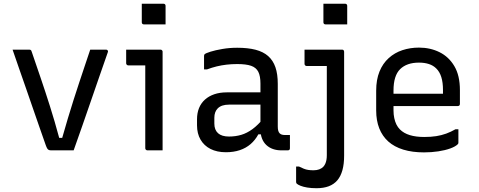

<svg xmlns="http://www.w3.org/2000/svg" viewBox="-20 -794 2530 1014"><path d="M135.6 -531.8Q138.9 -531.8 141 -530.7Q143.1 -529.6 144.7 -527.5Q146.3 -525.5 147.3 -521.2Q171.1 -451.7 195.2 -381.1Q219.3 -310.4 243.8 -233.1Q268.4 -155.7 292.6 -65.9H308.5Q323.8 -119.3 338.5 -169Q353.3 -218.8 368.3 -265.5Q383.4 -312.2 398 -356.9Q412.5 -401.6 427.4 -445.1Q442.2 -488.5 456.5 -531.8Q477.4 -531.8 498.4 -531.8Q519.4 -531.8 539.7 -531.8Q544 -531.8 546.4 -529.9Q548.8 -528 550 -524.9Q551.2 -521.9 549.2 -517.5Q526.7 -453.1 504.2 -388.4Q481.7 -323.7 459.4 -258.7Q437.1 -193.8 414.6 -129.4Q392.1 -65 369 0Q337.5 0 306.8 0Q276 0 249.5 0Q242.6 0 237.7 -2.1Q232.9 -4.2 229.3 -10Q225.8 -15.8 221.5 -27.8Q205 -75.3 187.7 -124.3Q170.4 -173.4 153.2 -223.7Q136 -274 118.1 -325.3Q100.1 -376.6 82.2 -428.2Q64.3 -479.8 46.4 -531.8Q68.7 -531.8 91 -531.8Q113.2 -531.8 135.6 -531.8Z M747.2 -11Q747.2 -48.5 747.2 -92.1Q747.2 -135.6 747.2 -182.6Q747.2 -229.6 747.2 -276.6Q747.2 -323.6 747.2 -367.4Q747.2 -411.3 747.2 -448.7H733.4Q724.9 -448.7 715.6 -448.7Q706.2 -448.7 696.2 -448.7Q686.1 -448.7 676.4 -448.7Q666.6 -448.7 657.3 -448.7Q652.9 -448.7 649.6 -452Q646.3 -455.3 646.3 -459.7Q646.3 -477.4 646.3 -495.8Q646.3 -514.1 646.3 -531.8Q662.7 -531.8 681.4 -531.8Q700.1 -531.8 720 -531.8Q740 -531.8 759 -531.8Q778 -531.8 795.7 -531.8Q813.3 -531.8 827.7 -531.8Q831.1 -531.8 833.4 -530.3Q835.7 -528.8 837.2 -526.5Q838.7 -524.2 838.7 -520.8Q838.7 -470.1 838.7 -415.8Q838.7 -361.5 838.7 -306.4Q838.7 -251.3 838.7 -197.2Q838.7 -143.1 838.7 -92Q838.7 -77.1 838.7 -61.8Q838.7 -46.5 838.7 -31.2Q838.7 -15.8 838.7 0Q817.5 0 798.6 0Q779.8 0 758.2 0Q753.8 0 750.5 -3.3Q747.2 -6.6 747.2 -11ZM728.8 -774.3Q742.8 -774.3 757.1 -774.3Q771.4 -774.3 786.1 -774.3Q800.8 -774.3 815.1 -774.3Q829.4 -774.3 843.4 -774.3Q848.4 -774.3 851.4 -771.3Q854.4 -768.3 854.4 -763.3V-665.2Q840.4 -665.2 826.1 -665.2Q811.8 -665.2 797.1 -665.2Q782.4 -665.2 768.1 -665.2Q753.8 -665.2 739.8 -665.2Q734.8 -665.2 731.8 -668.2Q728.8 -671.2 728.8 -676.2Z M1447 -351Q1447 -323.4 1447 -295.3Q1447 -267.2 1447 -238.7Q1447 -210.1 1447 -181.9Q1447 -153.6 1447 -126.3Q1447 -112.7 1449.4 -103.9Q1451.8 -95.1 1457.1 -89.8Q1461.9 -85 1469 -82.9Q1476.1 -80.9 1486.1 -80.9Q1488.5 -80.9 1491 -80.9Q1493.5 -80.9 1495.9 -80.9H1511.2Q1511.2 -63.1 1511.2 -45.9Q1511.2 -28.7 1511.2 -11Q1511.2 -5.4 1508.2 -2.7Q1505.2 0 1500.2 0Q1495.2 0 1484.7 0Q1474.2 0 1465.4 0Q1441.7 0 1421.9 -6.9Q1402.1 -13.7 1386.9 -27.7Q1371.8 -41.7 1363.7 -62.5Q1355.5 -83.3 1355.5 -111.1Q1355.5 -145.8 1355.5 -183.4Q1355.5 -221 1355.5 -255.7Q1355.5 -272.1 1355.5 -288.2Q1355.5 -304.3 1355.5 -320.3Q1355.5 -336.3 1355.5 -352.3Q1355.5 -392.5 1344.1 -414.9Q1332.6 -437.3 1306.1 -446.5Q1279.5 -455.7 1232.8 -455.7Q1203.6 -455.7 1176.8 -452.6Q1150 -449.5 1124.7 -443.4Q1099.5 -437.2 1072.9 -427.4H1057.6Q1057.6 -445.3 1057.6 -463.2Q1057.6 -481.2 1057.6 -498.6Q1057.6 -502.1 1058.6 -504.3Q1059.6 -506.5 1060.6 -507.5Q1066 -512.9 1091.6 -521Q1117.3 -529.1 1154.7 -535.4Q1192.1 -541.8 1232.8 -541.8Q1289 -541.8 1329.7 -531.3Q1370.3 -520.7 1396.2 -497.9Q1422.1 -475 1434.6 -438.9Q1447 -402.8 1447 -351ZM1112 -141.5Q1112 -108 1131.6 -90.4Q1151.2 -72.9 1189.5 -72.9Q1223.9 -72.9 1254.2 -81.9Q1284.6 -90.9 1313.8 -112.4Q1343.1 -133.9 1374.1 -172V-84.7H1344.5Q1328 -54.2 1303.5 -33Q1278.9 -11.8 1246.2 -0.9Q1213.4 10 1173.3 10Q1126 10 1091.8 -7.3Q1057.6 -24.7 1039.1 -56.6Q1020.5 -88.5 1020.5 -132.2V-164Q1020.5 -197.1 1031.2 -223.4Q1041.9 -249.6 1062.4 -268Q1082.9 -286.4 1111.9 -296.3Q1140.9 -306.2 1177.5 -306.2Q1211.9 -306.2 1244.5 -306.2Q1277.1 -306.2 1309.2 -306.2Q1341.2 -306.2 1374.3 -306.2Q1382.7 -306.2 1386.6 -295.5Q1390.5 -284.7 1391.5 -269.8Q1392.5 -255 1392.5 -241.4Q1355.5 -241.4 1323.6 -241.4Q1291.8 -241.4 1259.7 -241.4Q1227.7 -241.4 1189.5 -241.4Q1169.4 -241.4 1154.7 -236.5Q1140 -231.7 1129.7 -221.4Q1121.1 -212.8 1116.5 -200.3Q1112 -187.9 1112 -172.1Z M1786.4 -531.8Q1790.4 -531.8 1792.7 -530.3Q1795 -528.8 1796.2 -526.5Q1797.4 -524.2 1797.4 -520.8Q1797.4 -464.8 1797.4 -411.4Q1797.4 -358 1797.4 -305.7Q1797.4 -253.3 1797.4 -199.7Q1797.4 -146 1797.4 -90Q1797.4 -34 1797.4 28Q1797.4 72 1788.5 104.4Q1779.6 136.9 1761.6 158.2Q1743.5 179.4 1716.2 189.7Q1688.9 200 1651.6 200Q1624.1 200 1602.6 196.4Q1581.1 192.8 1567.1 187.1Q1553 181.4 1546.8 175.6Q1545.8 173.6 1544.8 171.9Q1543.8 170.2 1543.8 167.6Q1543.8 147.8 1543.8 126.3Q1543.8 104.9 1543.8 85.5H1559.1Q1573.3 92.5 1584.7 97.1Q1596.2 101.7 1608.3 103.5Q1620.5 105.3 1635.6 105.3Q1652.8 105.3 1665.7 100.5Q1678.6 95.8 1687.5 86.7Q1693.9 79.7 1697.8 70.9Q1701.8 62.1 1703.9 51Q1706 39.8 1706 25.9Q1706 -43.2 1706 -103.2Q1706 -163.2 1706 -218.6Q1706 -274.1 1706 -329.6Q1706 -385 1706 -445.4H1697Q1687 -445.4 1674.8 -445.4Q1662.6 -445.4 1649.6 -445.4Q1636.6 -445.4 1623.8 -445.4Q1611 -445.4 1599.3 -445.4Q1594.9 -445.4 1591.6 -448.7Q1588.3 -452 1588.3 -456.4Q1588.3 -475.3 1588.3 -494.1Q1588.3 -512.9 1588.3 -531.8Q1617.1 -531.8 1643.7 -531.8Q1670.2 -531.8 1694.7 -531.8Q1719.1 -531.8 1742.1 -531.8Q1765.1 -531.8 1786.4 -531.8ZM1688 -774.3Q1702 -774.3 1716.3 -774.3Q1730.6 -774.3 1745.4 -774.3Q1760.1 -774.3 1774.4 -774.3Q1788.7 -774.3 1802.7 -774.3Q1807.7 -774.3 1810.7 -771.3Q1813.7 -768.3 1813.7 -763.3V-665.2Q1799.7 -665.2 1785.4 -665.2Q1771.1 -665.2 1756.4 -665.2Q1741.6 -665.2 1727.3 -665.2Q1713 -665.2 1699 -665.2Q1694 -665.2 1691 -668.2Q1688 -671.2 1688 -676.2Z M2192.6 -542.6Q2252.5 -542.6 2301.4 -518.3Q2350.4 -494 2379.6 -444.6Q2408.9 -395.2 2408.9 -318.3V-244.6Q2408.9 -241.6 2407.6 -239.1Q2406.3 -236.6 2404.1 -235.3Q2401.9 -234 2398.3 -234H2138.5Q2122.1 -234 2105.3 -234Q2088.4 -234 2072 -234H2042.2L2029.4 -298.8H2319.5Q2319.5 -304 2319.5 -308.9Q2319.5 -313.7 2319.5 -318.9Q2319.5 -358.5 2310.7 -386.8Q2301.9 -415.1 2283.8 -432.6Q2268 -448.4 2245.1 -455.8Q2222.2 -463.3 2192.6 -463.3Q2128.3 -463.3 2093.2 -428.8Q2058.2 -394.4 2058.2 -315.9V-211.2Q2058.2 -189.1 2062.2 -170.4Q2066.1 -151.7 2073.5 -136.6Q2081 -121.6 2092.1 -110.5Q2112.3 -90.2 2144.4 -80.4Q2176.5 -70.6 2220.2 -70.6Q2256.2 -70.6 2284 -75Q2311.7 -79.4 2336.5 -88.4Q2361.2 -97.4 2385.6 -111.4H2400.9Q2400.9 -92.8 2400.9 -74.8Q2400.9 -56.8 2400.9 -40.1Q2400.9 -38.1 2400.2 -36.1Q2399.5 -34.1 2397.5 -32.1Q2385.2 -19.9 2358.1 -10Q2331 -0.2 2294.9 5.3Q2258.8 10.8 2219.2 10.8Q2157.5 10.8 2109.9 -3.8Q2062.4 -18.4 2030.7 -46.7Q1999.1 -75.1 1982.9 -116.3Q1966.7 -157.5 1966.7 -210.8V-314.8Q1966.7 -373.3 1984.2 -416.2Q2001.6 -459 2032.9 -487.2Q2064.2 -515.5 2105.3 -529.1Q2146.4 -542.6 2192.6 -542.6Z"/></svg>

Font: Recursive Sans Linear Light
Style: Regular
Weight: 300
Version: Version 1.085